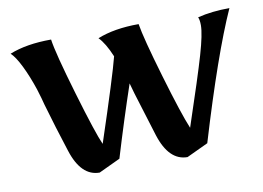

<svg xmlns="http://www.w3.org/2000/svg" viewBox="-55 -493 795 581"><g transform="rotate(-10 343.0 -202.0)"><path d="M125 -73Q100 -150 79 -223Q75 -240 65 -272Q51 -314 35 -346.5Q19 -379 5 -392Q57 -413 133 -413Q139 -370 177.5 -240Q216 -110 232 -75Q298 -274 312 -330Q294 -373 275 -392Q327 -413 402 -413Q409 -369 445.5 -245.5Q482 -122 501 -77Q551 -226 569 -288Q587 -350 587 -377Q587 -393 583 -402Q627 -413 681 -413Q622 -282 544 -22L478 9Q421 9 395 -73Q371 -150 353 -209L344 -241Q309 -138 274 -22L208 9Q151 9 125 -73Z"/></g></svg>

Font: Mirza Medium
Style: Regular
Weight: 500
Designer: Arabic design by Kourosh Beigpour, Latin design by Eduardo Tunni, engineering by Lasse Fister
Version: Version 1.0010g